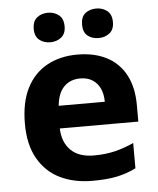

<svg xmlns="http://www.w3.org/2000/svg" viewBox="-54 -799 705 855"><g transform="rotate(-5 298.5 -371.5)"><path d="M306 -556Q382 -556 437 -527.5Q492 -499 521.5 -443.5Q551 -388 551 -308V-235H200Q202 -173 238 -137.5Q274 -102 341 -102Q392 -102 434 -112Q476 -122 520 -142V-29Q480 -9 435.5 0.5Q391 10 325 10Q244 10 181.5 -20Q119 -50 83 -112.5Q47 -175 47 -269Q47 -365 79.5 -428.5Q112 -492 170.5 -524Q229 -556 306 -556ZM310 -449Q265 -449 237 -420.5Q209 -392 204 -336H410Q410 -369 399 -394Q388 -419 365.5 -434Q343 -449 310 -449ZM123 -686Q123 -721 143 -737Q163 -753 192 -753Q220 -753 240.5 -737Q261 -721 261 -686Q261 -653 240.5 -637Q220 -621 192 -621Q163 -621 143 -637Q123 -653 123 -686ZM339 -686Q339 -721 358.5 -737Q378 -753 408 -753Q436 -753 456.5 -737Q477 -721 477 -686Q477 -653 456.5 -637Q436 -621 408 -621Q378 -621 358.5 -637Q339 -653 339 -686Z"/></g></svg>

Font: Noto Sans Khmer
Style: Bold
Weight: 700
Version: Version 2.003